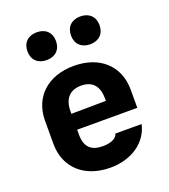

<svg xmlns="http://www.w3.org/2000/svg" viewBox="-145 -897 890 1011"><g transform="rotate(-20 300.0 -391.5)"><path d="M422 -637C471 -637 502 -667 502 -715C502 -763 471 -793 422 -793C373 -793 342 -763 342 -715C342 -667 373 -637 422 -637ZM178 -637C227 -637 258 -667 258 -715C258 -763 227 -793 178 -793C129 -793 98 -763 98 -715C98 -667 129 -637 178 -637ZM301 10C420 10 511 -54 532 -150H385C379 -123 343 -110 301 -110C236 -110 203 -141 203 -210V-238H540V-340C540 -472 447 -560 301 -560C154 -560 60 -472 60 -340V-210C60 -78 154 10 301 10ZM203 -340C203 -408 235 -449 301 -449C366 -449 397 -410 397 -342V-329L203 -327Z"/></g></svg>

Font: JetBrains Mono ExtraBold
Style: Regular
Weight: 800
Monospace: yes
Designer: Philipp Nurullin, Konstantin Bulenkov
Foundry: JetBrains
Version: Version 2.305